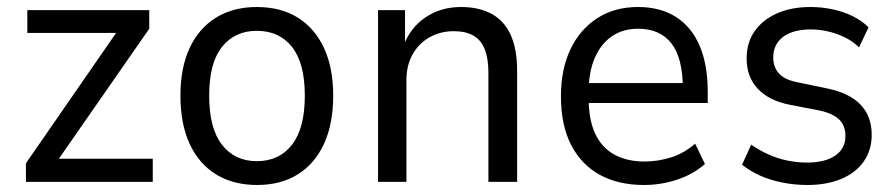

<svg xmlns="http://www.w3.org/2000/svg" viewBox="-20 -519 2557 548"><path d="M54 0V-53L328 -449L331 -425H58V-490H406V-437L130 -40L127 -66H416V0Z M714 9Q646 9 597 -21Q548 -51 521.5 -108Q495 -165 495 -246Q495 -326 521.5 -382.5Q548 -439 597 -469Q646 -499 713 -499Q781 -499 829.5 -469Q878 -439 904.5 -382.5Q931 -326 931 -246Q931 -165 904.5 -108Q878 -51 829.5 -21Q781 9 714 9ZM713 -59Q777 -59 813.5 -106Q850 -153 850 -246Q850 -339 813.5 -385Q777 -431 713 -431Q650 -431 613.5 -385Q577 -339 577 -246Q577 -153 613.5 -106Q650 -59 713 -59Z M1059 0V-490H1136V-389H1132Q1151 -440 1194.5 -469.5Q1238 -499 1296 -499Q1347 -499 1383 -479.5Q1419 -460 1437.5 -419.5Q1456 -379 1456 -316V0H1374V-311Q1374 -352 1363.5 -378.5Q1353 -405 1331 -417.5Q1309 -430 1275 -430Q1237 -430 1206 -412.5Q1175 -395 1157.5 -363.5Q1140 -332 1140 -291V0Z M1818 9Q1745 9 1692 -20Q1639 -49 1610 -105.5Q1581 -162 1581 -244Q1581 -321 1608 -378Q1635 -435 1684.5 -467Q1734 -499 1801 -499Q1865 -499 1909.5 -470.5Q1954 -442 1977 -388Q2000 -334 2000 -257V-225H1643V-282H1946L1929 -265Q1929 -353 1896.5 -395Q1864 -437 1801 -437Q1758 -437 1726.5 -415.5Q1695 -394 1677.5 -353.5Q1660 -313 1660 -254V-241Q1660 -178 1678.5 -138Q1697 -98 1733 -78Q1769 -58 1820 -58Q1857 -58 1894.5 -69.5Q1932 -81 1964 -109L1992 -51Q1958 -21 1912 -6Q1866 9 1818 9Z M2284 9Q2248 9 2213 2Q2178 -5 2149 -18Q2120 -31 2098 -49L2124 -106Q2149 -89 2175 -77.5Q2201 -66 2228.5 -60.5Q2256 -55 2283 -55Q2335 -55 2364 -75Q2393 -95 2393 -131Q2393 -161 2374.5 -178.5Q2356 -196 2317 -204L2234 -220Q2174 -232 2142.5 -266Q2111 -300 2111 -352Q2111 -397 2133.5 -429.5Q2156 -462 2197 -480.5Q2238 -499 2293 -499Q2325 -499 2356 -492.5Q2387 -486 2413.5 -473Q2440 -460 2459 -441L2432 -384Q2413 -402 2390 -413Q2367 -424 2342.5 -429.5Q2318 -435 2294 -435Q2244 -435 2215.5 -414Q2187 -393 2187 -355Q2187 -327 2203.5 -309Q2220 -291 2257 -284L2339 -267Q2404 -254 2436 -220.5Q2468 -187 2468 -134Q2468 -91 2445.5 -58.5Q2423 -26 2381.5 -8.5Q2340 9 2284 9Z"/></svg>

Font: Nunito Sans 10pt SemiCondensed
Style: Regular
Weight: 400
Width: 4
Designer: Vernon Adams
Foundry: Vernon Adams
Version: Version 3.101;gftools[0.9.27]